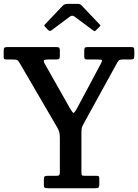

<svg xmlns="http://www.w3.org/2000/svg" viewBox="-20 -1000 734 1020"><path d="M213 -17V-46Q213 -59.5 217.2 -62.8Q221.5 -66 234.5 -66H277.5Q290.5 -66 294.2 -69.5Q298 -73 298 -86V-264.5Q298 -287 294.8 -298.2Q291.5 -309.5 284.5 -322L84.5 -665Q77.5 -677.5 71.5 -680.8Q65.5 -684 45 -684H17Q6.5 -684 3 -686.2Q-0.5 -688.5 -0.5 -698.5V-729Q-0.5 -742 3 -746Q6.5 -750 19.5 -750H278.5Q290.5 -750 294.2 -746.5Q298 -743 298 -730.5V-705Q298 -692 294.5 -688Q291 -684 281 -684H235.5Q217.5 -684 214 -679.5Q210.5 -675 216.5 -663.5L354 -420.5Q367 -399.5 371 -400Q375 -400.5 387.5 -421.5L516 -662Q524.5 -678 520.8 -681Q517 -684 496.5 -684H441.5Q433.5 -684 430.5 -687.2Q427.5 -690.5 427.5 -702V-728.5Q427.5 -742 430.5 -746Q433.5 -750 446.5 -750H676.5Q688 -750 690.8 -746Q693.5 -742 693.5 -730V-704Q693.5 -690 689.2 -687Q685 -684 671 -684H633Q615.5 -684 610 -677.5Q604.5 -671 596.5 -656L429 -351.5Q422 -338 417.2 -328.5Q412.5 -319 412.5 -296V-86.5Q412.5 -72 415 -69Q417.5 -66 432.5 -66H491.5Q501 -66 504.2 -63.8Q507.5 -61.5 507.5 -52.5V-20Q507.5 -5.5 502.2 -2.8Q497 0 483.5 0H235Q224 0 218.5 -2.5Q213 -5 213 -17ZM235 -841.5 220.5 -856.5Q215 -862.5 215 -864.5Q215 -866.5 220.5 -872L314.5 -971Q322.5 -979.5 341 -979.5H390.5Q400.5 -979.5 404.8 -977.5Q409 -975.5 413.5 -971L509.5 -870Q513.5 -866.5 513.5 -864.8Q513.5 -863 509.5 -859L490 -839.5Q484.5 -834 482.5 -834.2Q480.5 -834.5 474 -839L376.5 -911.5Q363.5 -921 351.5 -912L253 -838.5Q244.5 -832 235 -841.5Z"/></svg>

Font: Besley* Narrow Medium
Style: Regular
Weight: 500
Width: 4
Designer: Owen Earl
Foundry: indestructible type*
Version: Version 3.000; ttfautohint (v1.8.3)